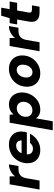

<svg xmlns="http://www.w3.org/2000/svg" viewBox="1132 -1812 900 3204"><g transform="rotate(-90 1582.0 -210.0)"><path d="M21 0 108 -499H242L241 -409Q265 -440 296 -462.5Q327 -485 364 -498Q401 -511 441 -511L413 -352H368Q338 -352 312 -346Q286 -340 265.5 -325Q245 -310 231 -285Q217 -260 210 -222L171 0Z M682 12Q613 12 562.5 -15Q512 -42 485.5 -91Q459 -140 460 -206Q461 -268 484 -323Q507 -378 548.5 -420.5Q590 -463 647 -487Q704 -511 774 -511Q841 -511 889.5 -484.5Q938 -458 964 -411.5Q990 -365 989 -304Q989 -279 984.5 -255Q980 -231 974 -212H565L581 -300H840Q842 -329 831.5 -349Q821 -369 801 -380Q781 -391 754 -391Q722 -391 693 -376Q664 -361 643 -331.5Q622 -302 615 -257L610 -227Q604 -193 613 -166.5Q622 -140 644.5 -125Q667 -110 702 -110Q735 -110 759 -124Q783 -138 799 -159H953Q929 -111 888 -72Q847 -33 794.5 -10.5Q742 12 682 12Z M1010 220 1136 -499H1269L1275 -434Q1294 -457 1318.5 -474.5Q1343 -492 1374 -501.5Q1405 -511 1441 -511Q1502 -511 1547.5 -482Q1593 -453 1617.5 -403Q1642 -353 1641 -290Q1640 -228 1617.5 -173.5Q1595 -119 1556 -77Q1517 -35 1465.5 -11.5Q1414 12 1354 12Q1320 12 1291.5 3Q1263 -6 1242.5 -22.5Q1222 -39 1209 -60L1160 220ZM1341 -119Q1382 -119 1414.5 -138Q1447 -157 1466 -191Q1485 -225 1486 -267Q1487 -298 1474 -324Q1461 -350 1437 -365Q1413 -380 1379 -380Q1338 -380 1305.5 -360.5Q1273 -341 1254 -307Q1235 -273 1235 -229Q1234 -198 1247 -172.5Q1260 -147 1284.5 -133Q1309 -119 1341 -119Z M1957 12Q1890 12 1839.5 -17.5Q1789 -47 1762 -99Q1735 -151 1737 -216Q1738 -279 1761 -332.5Q1784 -386 1824.5 -426Q1865 -466 1919 -488.5Q1973 -511 2036 -511Q2103 -511 2154 -482Q2205 -453 2232.5 -402Q2260 -351 2259 -284Q2258 -221 2234.5 -167.5Q2211 -114 2170 -73.5Q2129 -33 2075 -10.5Q2021 12 1957 12ZM1977 -118Q2013 -118 2041.5 -138.5Q2070 -159 2087 -195Q2104 -231 2105 -278Q2106 -311 2095 -334Q2084 -357 2064.5 -369Q2045 -381 2019 -381Q1983 -381 1954 -360.5Q1925 -340 1908 -304Q1891 -268 1890 -221Q1890 -189 1901 -165.5Q1912 -142 1932 -130Q1952 -118 1977 -118Z M2329 0 2416 -499H2550L2549 -409Q2573 -440 2604 -462.5Q2635 -485 2672 -498Q2709 -511 2749 -511L2721 -352H2676Q2646 -352 2620 -346Q2594 -340 2573.5 -325Q2553 -310 2539 -285Q2525 -260 2518 -222L2479 0Z M2979 0Q2915 0 2877 -20.5Q2839 -41 2826.5 -82Q2814 -123 2825 -184L2859 -374H2776L2798 -499H2881L2922 -640H3056L3031 -499H3159L3137 -374H3009L2975 -183Q2970 -151 2983 -139Q2996 -127 3025 -127H3095L3072 0Z"/></g></svg>

Font: DM Sans 20pt Black
Style: Italic
Weight: 900
Italic angle: -10°
Version: Version 4.004;gftools[0.9.30]